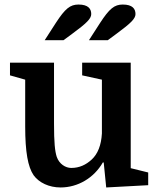

<svg xmlns="http://www.w3.org/2000/svg" viewBox="-20 -816 692 846"><path d="M260 -639 298 -667C362 -714 382 -734 382 -754C382 -777 369 -796 326 -796C289 -796 267 -778 226 -715L177 -639ZM455 -639 493 -667C557 -714 577 -734 577 -754C577 -777 564 -796 521 -796C484 -796 462 -778 421 -715L372 -639ZM24 -540V-484L91 -465V-259C91 -146 103 -81 128 -44C152 -11 196 10 247 10C323 10 394 -32 433 -100H437L448 10L633 0V-56L556 -75V-540H342V-484L429 -465V-228C426 -176 411 -138 384 -113C359 -90 330 -76 294 -76C269 -76 241 -93 230 -125C222 -150 218 -187 218 -272V-540Z"/></svg>

Font: Domine
Style: Bold
Weight: 700
Designer: Pablo Impallari, Rodrigo Fuenzalida, Brenda Gallo
Foundry: Pablo Impallari, Rodrigo Fuenzalida, Brenda Gallo
Version: Version 2.000